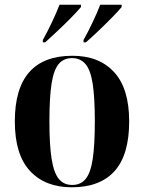

<svg xmlns="http://www.w3.org/2000/svg" viewBox="-20 -786 613 816"><path d="M285 10Q172 10 107.5 -59.5Q43 -129 43 -270Q43 -549 288 -549Q401 -549 465 -479.5Q529 -410 529 -270Q529 -128 467 -59Q405 10 285 10ZM287 0Q323 0 344 -25.5Q365 -51 374 -110Q383 -169 383 -270Q383 -371 374 -429.5Q365 -488 343.5 -513.5Q322 -539 286 -539Q250 -539 229 -513.5Q208 -488 199 -429.5Q190 -371 190 -270Q190 -169 199.5 -110Q209 -51 230 -25.5Q251 0 287 0ZM162 -616Q181 -650 200.5 -691Q220 -732 233 -766H324V-756Q310 -739 282 -710.5Q254 -682 223.5 -653.5Q193 -625 172 -606H162ZM335 -616Q354 -650 373.5 -691Q393 -732 406 -766H497V-756Q483 -739 455 -710.5Q427 -682 397 -653.5Q367 -625 345 -606H335Z"/></svg>

Font: Noto Serif Display SemiCondensed
Style: Bold
Weight: 700
Width: 4
Designer: Monotype Design Team
Foundry: Monotype Imaging Inc.
Version: Version 2.009